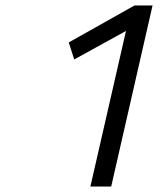

<svg xmlns="http://www.w3.org/2000/svg" viewBox="-20 -681 600 701"><path d="M231 -526 471 -661H537L386 0H310L440 -568L251 -464Z"/></svg>

Font: TitilliumWebItalic
Style: Italic
Weight: 400
Italic angle: -13°
Version: Version 1.001;PS 57.000;hotconv 1.0.70;makeotf.lib2.5.55311